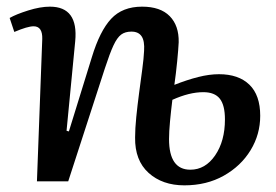

<svg xmlns="http://www.w3.org/2000/svg" viewBox="-20 -545 828 577"><path d="M504 -290Q542 -305 575.5 -313.5Q609 -322 638 -322Q697 -322 729.5 -290.5Q762 -259 762 -197Q762 -141 733 -93.5Q704 -46 652.5 -17Q601 12 534 12Q468 12 426.5 -25.5Q385 -63 386 -132Q386 -158 389.5 -193Q393 -228 398 -265.5Q403 -303 407.5 -336.5Q412 -370 413 -392Q415 -422 405.5 -436Q396 -450 375 -450Q356 -450 344 -441Q332 -432 321 -408.5Q310 -385 295 -339L185 0H91L107 -428Q108 -466 81 -466Q63 -466 23 -449L9 -491Q28 -502 64.5 -513.5Q101 -525 130 -525Q216 -525 206 -421L180 -152L187 -150L256 -373Q280 -452 314 -488.5Q348 -525 407 -525Q462 -525 490 -496.5Q518 -468 517 -418Q516 -397 512.5 -361Q509 -325 504 -290ZM498 -245Q494 -213 491 -181Q488 -149 488 -127Q488 -35 552 -35Q597 -35 626.5 -78Q656 -121 656 -186Q656 -229 640.5 -248.5Q625 -268 591 -268Q549 -268 498 -245Z"/></svg>

Font: Literata 36pt Medium
Style: Italic
Weight: 500
Italic angle: -2°
Designer: Latin by Veronika Burian and Jose Scaglione. Greek by Irene Vlachou. Cyrillic by Vera Evstafieva
Foundry: TypeTogether
Version: Version 3.002